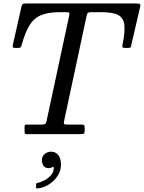

<svg xmlns="http://www.w3.org/2000/svg" viewBox="-20 -770 825 1102"><path d="M220.5 148Q220.5 128 236 114.2Q251.5 100.5 274 100.5Q297.5 100.5 313.8 119.2Q330 138 330 176Q330 210.5 310.2 240.2Q290.5 270 259.8 289.2Q229 308.5 196 311.5Q191.5 311.5 189.2 311Q187 310.5 187 305.5V288Q187 280.5 197 279Q215 276 237.2 263.8Q259.5 251.5 275 232.5Q290.5 213.5 288 190.5Q287.5 186 285 187Q282.5 188 279.5 190Q271.5 195 259 195Q239 195 229.8 181.2Q220.5 167.5 220.5 148ZM121 -17.5V-41Q121 -48.5 122.8 -51.8Q124.5 -55 131.5 -55H216.5Q233.5 -55 239 -58.8Q244.5 -62.5 247.5 -76.5L377 -680Q379.5 -692 377.5 -696Q375.5 -700 359.5 -700H322Q256.5 -700 215.8 -683Q175 -666 149.8 -625.5Q124.5 -585 105 -514Q103 -506 99.8 -500.5Q96.5 -495 85 -495H65.5Q53.5 -495 53 -501.5Q52.5 -508 54.5 -516L103 -731Q105.5 -742.5 109.8 -746.2Q114 -750 128.5 -750H761.5Q781 -750 784 -746Q787 -742 783.5 -727L733.5 -511Q731.5 -500.5 729.2 -497.8Q727 -495 713.5 -495H700.5Q685 -495 683 -498.5Q681 -502 683.5 -514.5Q698 -586.5 693.8 -626.8Q689.5 -667 658.8 -683.5Q628 -700 562 -700H504.5Q490.5 -700 485.2 -696.5Q480 -693 477.5 -681L348 -76Q345 -63 347.8 -59Q350.5 -55 367.5 -55H449.5Q461 -55 463.5 -51Q466 -47 466 -35V-20Q466 -6 461.2 -3Q456.5 0 443.5 0H134.5Q125 0 123 -3.8Q121 -7.5 121 -17.5Z"/></svg>

Font: Besley*
Style: Italic
Weight: 400
Italic angle: -13°
Designer: Owen Earl
Foundry: indestructible type*
Version: Version 2.000; ttfautohint (v1.8.3)